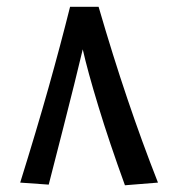

<svg xmlns="http://www.w3.org/2000/svg" viewBox="-20 -535 528 562"><path d="M268.6 -515.1Q310.5 -371.1 352.8 -246.1Q395 -121.1 442.4 -0.5L345.7 7.3Q299.8 -119.1 268.1 -223.4Q236.3 -327.6 222.2 -390.6Q210.9 -343.3 197.3 -288.3Q183.6 -233.4 165.5 -162.1Q147.5 -90.8 122.6 5.4L39.1 -0.5Q86.9 -153.8 122.1 -278.6Q157.2 -403.3 185.1 -515.1Z"/></svg>

Font: Markazi Text
Style: Bold
Weight: 700
Designer: Borna Izadpanah (Arabic designer), Fiona Ross (Arabic design director) and Florian Runge (Latin designer)
Foundry: Borna Izadpanah and Florian Runge
Version: Version 1.001; ttfautohint (v1.8.3)